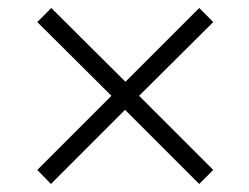

<svg xmlns="http://www.w3.org/2000/svg" viewBox="-20 -563 622 479"><path d="M512 -139 327 -324 512 -508 477 -543 293 -359 108 -543 73 -508 258 -324 73 -139 107 -104 292 -289 477 -104Z"/></svg>

Font: Ortica Linear
Style: Regular
Weight: 400
Designer: Benedetta Bovani
Foundry: Collletttivo
Version: Version 2.000;Glyphs 3.1.2 (3151)